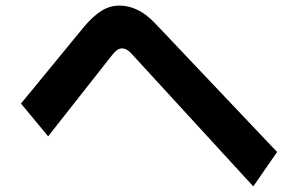

<svg xmlns="http://www.w3.org/2000/svg" viewBox="-20 -694 1040 686"><path d="M451 -501Q434 -521 416 -521Q407 -521 399.5 -516Q392 -511 382 -499L152 -207L55 -324L280 -598Q312 -636 342 -655Q372 -674 407 -674Q473 -674 532 -613L970 -151L885 -28Z"/></svg>

Font: IBM Plex Sans JP
Style: Bold
Weight: 700
Designer: Mike Abbink; Paul van der Laan; Pieter van Rosmalen; Wujin Sim; Yejin Wi; Jinhee Kim; Boomi Park; Yona Kim; Kichan Ma
Foundry: Sandoll Inc.
Version: Version 1.001